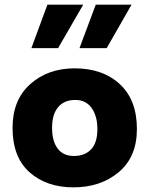

<svg xmlns="http://www.w3.org/2000/svg" viewBox="-20 -795 643 826"><path d="M392 -775H546L439 -588H322ZM184 -775H338L230 -588H115ZM301 -501Q422 -501 495.5 -433Q569 -365 569 -240Q569 -120 491 -54.5Q413 11 296 11Q180 11 107 -54Q34 -119 34 -245Q34 -365 110 -433Q186 -501 301 -501ZM298 -124Q345 -124 372 -152.5Q399 -181 399 -240Q399 -295 374.5 -330Q350 -365 304 -365Q256 -365 230 -334Q204 -303 204 -245Q204 -188 228 -156Q252 -124 298 -124Z"/></svg>

Font: Palanquin Dark SemiBold
Style: Regular
Weight: 600
Designer: Pria Ravichandran
Version: Version 1.001